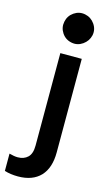

<svg xmlns="http://www.w3.org/2000/svg" viewBox="-206 -802 612 1073"><g transform="rotate(15 100.0 -265.0)"><path d="M-61 111Q-32 119 -12 119Q24 119 46 98Q68 77 68 30V-505H192V36Q192 126 147 174Q101 222 17 222Q-26 222 -61 211ZM113 -578Q148 -571 178 -592Q208 -613 216 -648Q223 -683 202 -713Q181 -743 146 -750Q111 -757 81 -736.5Q51 -716 44 -680Q37 -645 57 -615Q77 -585 113 -578Z"/></g></svg>

Font: PRinguin Sans
Style: Bold
Weight: 700
Designer: Vernon Adams
Foundry: Vernon Adams
Version: ""